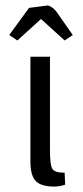

<svg xmlns="http://www.w3.org/2000/svg" viewBox="-20 -679 304 707"><path d="M92 -84V-470H164V-127Q164 -74 172 -58.5Q180 -43 218 -43L220 1Q200 8 180 8Q131 8 111.5 -12.5Q92 -33 92 -84ZM14 -550 87 -650 157 -659Q178 -652 192 -630L248 -550L218 -530L131 -609L44 -530Z"/></svg>

Font: Ruluko
Style: Regular
Weight: 400
Designer: Ana Sanfelippo, Angelica Diaz, Meme Hernandez
Foundry: Ana Sanfelippo, Angelica Diaz y Meme Hernandez
Version: Version 1.001